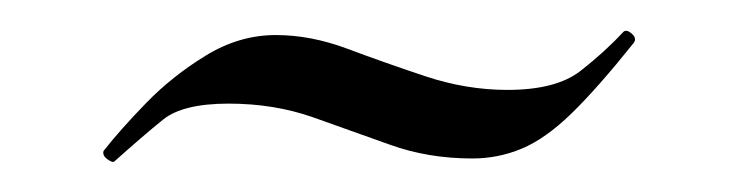

<svg xmlns="http://www.w3.org/2000/svg" viewBox="-20 -257 483 126"><path d="M313 -198Q345 -198 361 -210.5Q377 -223 389 -236Q391 -238 394.5 -235Q398 -232 396 -229Q372 -199 355 -182.5Q338 -166 322.5 -159.5Q307 -153 290 -153Q261 -153 236 -162Q211 -171 185.5 -180Q160 -189 130 -189Q100 -189 87 -178.5Q74 -168 55 -151Q54 -150 50.5 -152.5Q47 -155 48 -158Q59 -172 76 -189.5Q93 -207 115 -220.5Q137 -234 161 -234Q184 -234 208 -225Q232 -216 259 -207Q286 -198 313 -198Z"/></svg>

Font: Cormorant Garamond Light
Style: Regular
Weight: 400
Version: Version 4.001